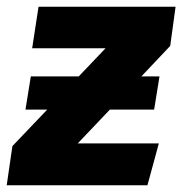

<svg xmlns="http://www.w3.org/2000/svg" viewBox="-52 -553 544 573"><path d="M456 -416 370 -325H424L408 -226H276L180 -125H422L388 0H-32L-15 -117L89 -226H24L40 -325H183L263 -409H44L63 -533H472Z"/></svg>

Font: Trujillo ExtraBold
Style: Italic
Weight: 800
Italic angle: -8°
Designer: Fira Sans original fonts by bBox Type GmbH, Carrois Corporate GbR, & Edenspiekermann AG / Changes by Cristiano Sobral
Foundry: Fira Sans original fonts by bBox Type GmbH, Carrois Corporate GbR, & Edenspiekermann AG / Changes by Cristiano Sobral
Version: Version 4.301;July 28, 2020;FontCreator 13.0.0.2655 64-bit